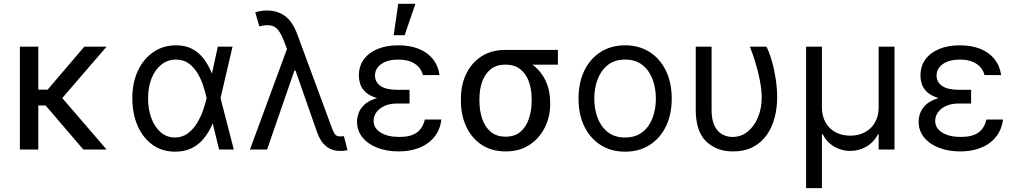

<svg xmlns="http://www.w3.org/2000/svg" viewBox="-20 -793 5383 1018"><path d="M183.1 -545.4V0H85.4V-545.4ZM544.9 -545.4 276.4 -233.9H150.4L134.8 -317.4H232.4L426.8 -545.4ZM421.9 0 218.8 -237.3 281.2 -306.6 545.4 0Z M907.2 11.2Q838.9 10.7 788.3 -25.6Q737.8 -62 709.7 -126Q681.6 -189.9 681.6 -272.9Q681.6 -355 711.2 -418Q740.7 -481 793 -516.8Q845.2 -552.7 913.1 -552.7Q962.9 -552.7 999 -533.7Q1035.2 -514.6 1060.5 -481Q1085.9 -447.3 1103.5 -403.3H1136.2L1148.9 -273.9L1219.7 0H1141.6L1075.2 -273.9Q1069.8 -299.8 1058.8 -334.5Q1047.9 -369.1 1029.3 -401.6Q1010.7 -434.1 982.2 -455.6Q953.6 -477.1 913.1 -477.1Q869.6 -477.1 836.2 -450.9Q802.7 -424.8 783.9 -378.2Q765.1 -331.5 765.1 -271.5Q765.1 -212.4 783 -165.3Q800.8 -118.2 832.8 -91.1Q864.7 -64 907.2 -64Q946.8 -64 975.8 -85.7Q1004.9 -107.4 1024.9 -140.6Q1044.9 -173.8 1057.1 -209.2Q1069.3 -244.6 1075.2 -271.5L1134.8 -545.4H1212.9L1148.9 -271.5L1136.2 -137.7H1107.4Q1088.9 -93.8 1061.5 -59.8Q1034.2 -25.9 995.8 -7.1Q957.5 11.7 907.2 11.2Z M1782.2 7.3Q1741.2 7.3 1710.2 -16.8Q1679.2 -41 1661.6 -90.8L1530.8 -464.4L1505.4 -523.9L1483.9 -579.6Q1469.2 -617.2 1452.9 -636Q1436.5 -654.8 1413.1 -658.4Q1389.6 -662.1 1355 -653.3L1333.5 -727.1Q1339.8 -730 1356.4 -733.6Q1373 -737.3 1394.5 -737.3Q1453.1 -737.3 1492.7 -706.8Q1532.2 -676.3 1555.2 -613.8L1741.2 -110.8Q1746.1 -97.2 1754.4 -83.5Q1762.7 -69.8 1783.7 -69.8Q1788.1 -69.8 1794.2 -70.3Q1800.3 -70.8 1803.7 -70.8L1822.3 2.9Q1812 5.4 1801.8 6.6Q1791.5 7.8 1782.2 7.3ZM1305.2 0 1518.1 -578.1 1552.2 -418.9H1541L1396 0Z M2077.6 -284.2H2151.4V-244.1H2085.9Q2047.4 -244.1 2019.5 -231.7Q1991.7 -219.2 1976.3 -198.5Q1960.9 -177.7 1960.9 -151.9Q1960.9 -113.3 1998.3 -90.1Q2035.6 -66.9 2097.2 -66.9Q2156.7 -66.9 2189.2 -89.6Q2221.7 -112.3 2232.4 -159.2H2320.3Q2315.9 -120.6 2298.1 -89.4Q2280.3 -58.1 2250.7 -35.9Q2221.2 -13.7 2181.4 -2Q2141.6 9.8 2093.3 9.8Q2030.3 9.8 1980.2 -9.8Q1930.2 -29.3 1901.6 -64.9Q1873 -100.6 1873 -147.9Q1873 -169.4 1881.3 -193.1Q1889.6 -216.8 1911.4 -237.5Q1933.1 -258.3 1973.6 -271.2Q2014.2 -284.2 2077.6 -284.2ZM2151.4 -261.2H2077.6Q2015.6 -261.2 1977.1 -273.4Q1938.5 -285.6 1918 -304.9Q1897.5 -324.2 1890.1 -347.4Q1882.8 -370.6 1882.8 -392.1Q1882.8 -442.4 1909.2 -478.3Q1935.5 -514.2 1982.4 -533.4Q2029.3 -552.7 2091.8 -552.7Q2153.8 -552.7 2200.4 -533.9Q2247.1 -515.1 2275.4 -479.7Q2303.7 -444.3 2310.5 -395H2222.2Q2213.4 -432.1 2179.9 -454.6Q2146.5 -477.1 2091.8 -477.1Q2035.6 -477.1 2002 -453.6Q1968.3 -430.2 1968.3 -392.1Q1968.3 -357.9 1997.6 -337.4Q2026.9 -316.9 2085.9 -316.9H2151.4ZM2067.4 -606.4 2091.3 -772.9H2182.6L2125.5 -606.4Z M2423.8 -258.3V-270Q2423.8 -343.3 2452.1 -401.9Q2480.5 -460.4 2533.2 -494.4Q2585.9 -528.3 2659.7 -528.3Q2675.3 -526.9 2688.5 -517.6Q2701.7 -508.3 2717.5 -496.3Q2733.4 -484.4 2757.8 -474.6Q2801.3 -457 2832.5 -424.3Q2863.8 -391.6 2880.4 -347.2Q2897 -302.7 2897 -248.5V-238.8Q2897 -174.8 2869.1 -117.9Q2841.3 -61 2788.6 -25.6Q2735.8 9.8 2661.1 9.8Q2586.4 9.8 2533.4 -25.6Q2480.5 -61 2452.1 -121.6Q2423.8 -182.1 2423.8 -258.3ZM2522 -270V-258.3Q2522 -207 2536.4 -163.8Q2550.8 -120.6 2581.5 -94.5Q2612.3 -68.4 2661.1 -68.4Q2709.5 -68.4 2739.7 -94.5Q2770 -120.6 2784.4 -164.1Q2798.8 -207.5 2798.8 -258.3V-270Q2798.8 -318.4 2784.4 -359.4Q2770 -400.4 2739.5 -425.3Q2709 -450.2 2659.7 -450.2Q2611.3 -450.2 2581.1 -425.3Q2550.8 -400.4 2536.4 -359.4Q2522 -318.4 2522 -270ZM2938 -528.3V-450.2H2659.7V-528.3Z M3294.4 11.2Q3220.7 11.2 3165 -23.9Q3109.4 -59.1 3078.4 -122.3Q3047.4 -185.5 3047.4 -270Q3047.4 -355.5 3078.4 -418.9Q3109.4 -482.4 3165 -517.6Q3220.7 -552.7 3294.4 -552.7Q3368.2 -552.7 3423.8 -517.6Q3479.5 -482.4 3510.5 -418.7Q3541.5 -355 3541.5 -270Q3541.5 -185.5 3510.5 -122.3Q3479.5 -59.1 3423.8 -23.9Q3368.2 11.2 3294.4 11.2ZM3294.4 -64Q3350.6 -64 3386.7 -92.8Q3422.9 -121.6 3440.2 -168.5Q3457.5 -215.3 3457.5 -270Q3457.5 -324.7 3440.2 -371.8Q3422.9 -418.9 3386.7 -448Q3350.6 -477.1 3294.4 -477.1Q3238.3 -477.1 3202.1 -448Q3166 -418.9 3148.4 -371.8Q3130.9 -324.7 3130.9 -270Q3130.9 -215.3 3148.4 -168.5Q3166 -121.6 3202.1 -92.8Q3238.3 -64 3294.4 -64Z M3668.9 -545.4H3752.9V-210.4Q3752.9 -157.2 3768.6 -125.7Q3784.2 -94.2 3809.6 -80.6Q3835 -66.9 3863.8 -66.9Q3909.2 -66.9 3944.1 -95Q3979 -123 3998.8 -170.7Q4018.6 -218.3 4018.6 -276.9Q4018.1 -317.4 4009.3 -364.3Q4000.5 -411.1 3986.3 -458Q3972.2 -504.9 3956.1 -545.4H4043.9Q4059.1 -515.6 4072 -470.9Q4085 -426.3 4092.8 -375.5Q4100.6 -324.7 4100.6 -276.9Q4100.6 -221.2 4087.2 -169.4Q4073.7 -117.7 4045.4 -77.4Q4017.1 -37.1 3972.7 -13.7Q3928.2 9.8 3866.2 9.8Q3778.8 9.8 3723.9 -43.5Q3668.9 -96.7 3668.9 -211.4Z M4253.9 204.6V-545.4H4337.9V-223.1Q4337.9 -178.7 4356.4 -145Q4375 -111.3 4408.9 -92.5Q4442.9 -73.7 4488.3 -73.7Q4533.7 -73.7 4567.6 -92.8Q4601.6 -111.8 4620.1 -145.5Q4638.7 -179.2 4638.7 -223.1V-545.4H4722.7V0H4638.7V-81.1H4634.8Q4612.8 -38.1 4573.2 -15.4Q4533.7 7.3 4488.3 7.3Q4442.9 7.3 4403.6 -15.4Q4364.3 -38.1 4341.8 -81.1H4337.9V204.6Z M5055.2 -284.2H5128.9V-244.1H5063.5Q5024.9 -244.1 4997.1 -231.7Q4969.2 -219.2 4953.9 -198.5Q4938.5 -177.7 4938.5 -151.9Q4938.5 -113.3 4975.8 -90.1Q5013.2 -66.9 5074.7 -66.9Q5134.3 -66.9 5166.7 -89.6Q5199.2 -112.3 5210 -159.2H5297.9Q5293.5 -120.6 5275.6 -89.4Q5257.8 -58.1 5228.3 -35.9Q5198.7 -13.7 5158.9 -2Q5119.1 9.8 5070.8 9.8Q5007.8 9.8 4957.8 -9.8Q4907.7 -29.3 4879.2 -64.9Q4850.6 -100.6 4850.6 -147.9Q4850.6 -169.4 4858.9 -193.1Q4867.2 -216.8 4888.9 -237.5Q4910.6 -258.3 4951.2 -271.2Q4991.7 -284.2 5055.2 -284.2ZM5128.9 -261.2H5055.2Q4993.2 -261.2 4954.6 -273.4Q4916 -285.6 4895.5 -304.9Q4875 -324.2 4867.7 -347.4Q4860.4 -370.6 4860.4 -392.1Q4860.4 -442.4 4886.7 -478.3Q4913.1 -514.2 4960 -533.4Q5006.8 -552.7 5069.3 -552.7Q5131.3 -552.7 5178 -533.9Q5224.6 -515.1 5252.9 -479.7Q5281.2 -444.3 5288.1 -395H5199.7Q5190.9 -432.1 5157.5 -454.6Q5124 -477.1 5069.3 -477.1Q5013.2 -477.1 4979.5 -453.6Q4945.8 -430.2 4945.8 -392.1Q4945.8 -357.9 4975.1 -337.4Q5004.4 -316.9 5063.5 -316.9H5128.9Z"/></svg>

Font: Sahel VF Regular
Style: Regular
Weight: 400
Foundry: Saber Rastikerdar (saber.rastikerdar@gmail.com)
Version: Version 3.4.0